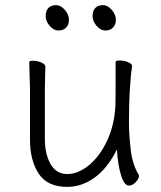

<svg xmlns="http://www.w3.org/2000/svg" viewBox="-20 -716 630 749"><path d="M341 -653Q341 -673 351.5 -684.5Q362 -696 382 -696Q400 -696 416 -677.5Q432 -659 432 -639Q432 -620 421 -608.5Q410 -597 392 -597Q372 -597 356.5 -615.5Q341 -634 341 -653ZM109 -479Q126 -479 141.5 -472Q157 -465 157 -456Q157 -435 156 -419L155 -368V-175Q155 -114 177.5 -75.5Q200 -37 242 -37Q285 -37 327 -71.5Q369 -106 397.5 -166.5Q426 -227 430 -301Q431 -322 431 -395V-475Q431 -480 447 -480Q464 -480 479.5 -473.5Q495 -467 495 -459V-457Q491 -434 487 -373.5Q483 -313 483 -237Q483 -191 490 -131.5Q497 -72 522 -33Q522 -32 522 -29Q522 -19 509.5 -5.5Q497 8 483 8Q465 8 452.5 -31.5Q440 -71 436 -133Q400 -60 349.5 -23.5Q299 13 242 13Q165 13 131 -38.5Q97 -90 97 -171V-368L96 -406L94 -474Q94 -479 109 -479ZM199 -696Q217 -696 233 -677.5Q249 -659 249 -639Q249 -620 238 -608.5Q227 -597 209 -597Q189 -597 173.5 -615.5Q158 -634 158 -653Q158 -673 168.5 -684.5Q179 -696 199 -696Z"/></svg>

Font: JyunsaiKaai Light
Style: Regular
Weight: 300
Designer: Fontworks Inc.
Version: Version 0.030;April 7, 2024;FontCreator 14.0.0.2901 64-bit